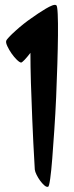

<svg xmlns="http://www.w3.org/2000/svg" viewBox="-20 -748 298 773"><path d="M207 -726.6Q210.9 -723.6 212.4 -690.9Q213.9 -658.2 213.4 -606.4Q212.9 -554.7 210.9 -489.7Q209 -424.8 206.1 -357.4Q203.1 -290 198.7 -225.1Q194.3 -160.2 190.4 -109.9Q186.5 -59.6 182.1 -28.3Q177.7 2.9 173.8 3.9Q167 5.9 158.2 -2Q149.4 -9.8 141.6 -20.5Q133.8 -31.2 127.4 -43.9Q121.1 -56.6 120.1 -65.4Q113.3 -180.7 109.9 -267.6Q106.4 -354.5 104.5 -414.1Q102.5 -483.4 102.5 -535.2Q89.8 -518.6 79.6 -507.8Q69.3 -497.1 65.4 -496.1Q59.6 -496.1 48.3 -506.8Q37.1 -517.6 26.9 -532.2Q16.6 -546.9 9.8 -561.5Q2.9 -576.2 4.9 -583Q5.9 -587.9 16.6 -599.1Q27.3 -610.4 42.5 -624Q57.6 -637.7 74.7 -651.4Q91.8 -665 106.4 -674.8Q118.2 -683.6 133.8 -693.8Q149.4 -704.1 164.1 -712.9Q178.7 -721.7 190.4 -726.1Q202.1 -730.5 207 -726.6Z"/></svg>

Font: Jolly Lodger
Style: Regular
Weight: 400
Designer: Stuart Sandler
Foundry: Font Diner, Inc
Version: Version 1.000